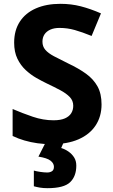

<svg xmlns="http://www.w3.org/2000/svg" viewBox="-20 -744 591 1004"><path d="M511 -198Q511 -135 480 -88Q449 -41 390.5 -15.5Q332 10 248 10Q211 10 175.5 5Q140 0 107.5 -9.5Q75 -19 46 -33V-174Q97 -152 151.5 -133.5Q206 -115 260 -115Q297 -115 319.5 -125Q342 -135 352.5 -152Q363 -169 363 -191Q363 -218 344.5 -237Q326 -256 295 -272.5Q264 -289 224 -308Q199 -320 170 -336.5Q141 -353 114.5 -377.5Q88 -402 71 -437Q54 -472 54 -521Q54 -585 83.5 -630.5Q113 -676 167.5 -700Q222 -724 296 -724Q352 -724 402.5 -711Q453 -698 508 -674L459 -556Q410 -576 371 -587Q332 -598 291 -598Q263 -598 243 -589Q223 -580 212.5 -564Q202 -548 202 -526Q202 -501 217 -483.5Q232 -466 262 -450Q292 -434 337 -412Q392 -386 430.5 -358Q469 -330 490 -292Q511 -254 511 -198ZM379 122Q379 178 346.5 209Q314 240 228 240Q206 240 188.5 237Q171 234 157 230V148Q171 152 191.5 155Q212 158 227 158Q241 158 251.5 151.5Q262 145 262 128Q262 110 244 96Q226 82 181 75L219 0H313L300 30Q320 36 338 48.5Q356 61 367.5 79Q379 97 379 122Z"/></svg>

Font: Noto Sans Armenian
Style: Bold
Weight: 700
Version: Version 2.007